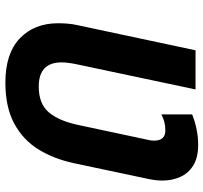

<svg xmlns="http://www.w3.org/2000/svg" viewBox="-42 -722 774 731"><g transform="rotate(90 345.5 -357.0)"><path d="M295 10Q184 10 126.5 -45Q69 -100 69 -191Q69 -207 70.5 -226.5Q72 -246 76 -263L172 -714H321L226 -265Q218 -228 218 -204Q218 -117 310 -117Q375 -117 407.5 -154.5Q440 -192 456 -266L514 -538Q515 -543 515.5 -547.5Q516 -552 516 -556Q516 -599 477 -599Q460 -599 446 -595.5Q432 -592 416 -584V-701Q443 -712 473 -718Q503 -724 531 -724Q581 -724 611 -705Q641 -686 654.5 -655Q668 -624 668 -587Q668 -564 662 -535L602 -252Q586 -176 550 -117Q514 -58 451.5 -24Q389 10 295 10Z"/></g></svg>

Font: Noto IKEA Latin
Style: Bold Italic
Weight: 700
Italic angle: -12°
Designer: Monotype Design Team
Foundry: Monotype Imaging Inc.
Version: Version 1.0